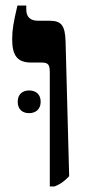

<svg xmlns="http://www.w3.org/2000/svg" viewBox="-20 -667 320 694"><path d="M160 7H177C197 -1 211 -10 230 -30L217 -518C215 -575 202 -592 159 -592H118C88 -592 75 -607 75 -633V-647H43C29 -587 24 -560 24 -525C24 -465 44 -441 92 -441H129C157 -441 160 -432 160 -401ZM44 -299C44 -271 62 -258 85 -258C109 -258 127 -272 127 -299C127 -327 109 -340 85 -340C62 -340 44 -327 44 -299Z"/></svg>

Font: Noto Serif Hebrew SemiCondensed
Style: Bold
Weight: 700
Width: 4
Designer: Monotype Design Team
Foundry: Monotype Imaging Inc.
Version: Version 2.004